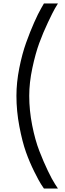

<svg xmlns="http://www.w3.org/2000/svg" viewBox="-20 -880 375 1110"><path d="M75 -326Q75 -403 91.5 -486Q108 -569 131 -633Q154 -697 177.5 -750Q201 -803 218 -832L234 -860H315Q308 -849 297 -830Q286 -811 257.5 -751Q229 -691 207 -631Q185 -571 167 -486.5Q149 -402 149 -326Q149 -242 166 -156Q183 -70 207.5 -7Q232 56 256.5 107Q281 158 298 184L315 210H234Q228 201 217 184.5Q206 168 178.5 113Q151 58 130 -1Q109 -60 92 -149Q75 -238 75 -326Z"/></svg>

Font: Mina
Style: Regular
Weight: 400
Version: Version 1.000